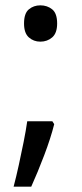

<svg xmlns="http://www.w3.org/2000/svg" viewBox="-20 -570 308 719"><path d="M70 -482Q70 -520 88 -535Q106 -550 131 -550Q157 -550 175.5 -535Q194 -520 194 -482Q194 -446 175.5 -430Q157 -414 131 -414Q106 -414 88 -430Q70 -446 70 -482ZM183 -105Q170 -53 145.5 11.5Q121 76 97 129H31Q41 91 50.5 47.5Q60 4 68.5 -38.5Q77 -81 82 -116H176Z"/></svg>

Font: Noto Sans Inscriptional Pahlavi
Style: Regular
Weight: 400
Designer: Monotype Design Team
Foundry: Monotype Imaging Inc.
Version: Version 2.003; ttfautohint (v1.8.4.7-5d5b)